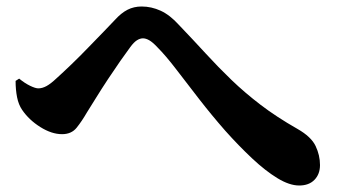

<svg xmlns="http://www.w3.org/2000/svg" viewBox="-20 -634 1040 591"><path d="M901 -63Q871 -63 834 -85.5Q797 -108 756 -146.5Q715 -185 673 -232Q631 -280 593 -329Q555 -378 522.5 -420.5Q490 -463 464 -489Q450 -504 439.5 -510Q429 -516 420 -516Q411 -516 401.5 -510Q392 -504 381 -489Q369 -473 350.5 -446.5Q332 -420 312.5 -390.5Q293 -361 276 -333.5Q259 -306 247 -287Q232 -261 216 -241Q200 -221 171 -221Q139 -221 104 -243Q69 -265 48 -296Q37 -312 32.5 -335Q28 -358 28 -385L39 -392Q56 -378 72.5 -370Q89 -362 98 -362Q110 -362 123 -369Q136 -376 154 -393Q174 -411 200 -436Q226 -461 252.5 -488.5Q279 -516 301 -538.5Q323 -561 334 -573Q353 -594 372.5 -604Q392 -614 416 -614Q446 -614 474.5 -601Q503 -588 531 -557Q575 -511 613.5 -469Q652 -427 692.5 -388Q733 -349 782 -311.5Q831 -274 896 -237Q938 -213 951.5 -184.5Q965 -156 965 -126Q965 -98 948 -80.5Q931 -63 901 -63Z"/></svg>

Font: Noto Serif JP ExtraLight ExtraBold
Style: Regular
Weight: 800
Version: Version 2.003-H1;hotconv 1.1.1;makeotfexe 2.6.0